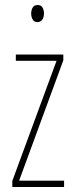

<svg xmlns="http://www.w3.org/2000/svg" viewBox="-20 -744 298 764"><path d="M235 0H29V-24L205 -502H43V-527H232V-504L56 -25H235ZM130 -724Q144 -724 149.5 -713.5Q155 -703 155 -691Q155 -675 148 -665.5Q141 -656 129 -656Q116 -656 110 -666.5Q104 -677 104 -690Q104 -702 109.5 -713Q115 -724 130 -724Z"/></svg>

Font: Noto Sans Thai Looped ExtraCondensed Thin
Style: Regular
Weight: 100
Width: 2
Designer: Sasikarn Vongin, Ben Mitchell
Foundry: The Fontpad Ltd
Version: Version 1.001; ttfautohint (v1.8.4.7-5d5b)